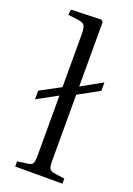

<svg xmlns="http://www.w3.org/2000/svg" viewBox="-147 -822 607 878"><g transform="rotate(20 156.5 -383.0)"><path d="M46.9 0V-24.9L97.2 -32.2Q115.2 -34.2 120.6 -43.7Q126 -53.2 126 -81.1V-374L26.9 -319.8V-361.8L126 -415V-671.9Q126 -704.1 118.4 -715.1Q110.8 -726.1 86.9 -729L38.1 -734.9L41 -761.2L188 -766.1L196.8 -757.8V-443.8L298.8 -501V-460L196.8 -403.8V-78.1Q196.8 -54.7 202.4 -44.9Q208 -35.2 225.1 -32.2L276.9 -24.9V0Z"/></g></svg>

Font: Literata Light
Style: Regular
Weight: 300
Designer: Latin by Veronika Burian and Jose Scaglione. Greek by Irene Vlachou. Cyrillic by Vera Evstafieva.
Foundry: TypeTogether
Version: Version 3.021